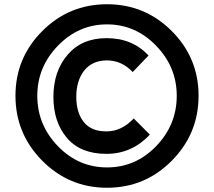

<svg xmlns="http://www.w3.org/2000/svg" viewBox="-20 -853 1010 906"><path d="M611 -294 687 -218Q603 -127 482 -127Q360 -127 296 -202Q232 -277 232 -396Q232 -516 299 -594.5Q366 -673 483 -673Q605 -673 681 -591L606 -513Q555 -568 483 -568Q414 -567 377 -519.5Q340 -472 340 -396Q340 -322 375 -277.5Q410 -233 482 -233Q554 -233 611 -294ZM814 -401Q814 -537 716.5 -637.5Q619 -738 485 -738Q351 -738 253.5 -637.5Q156 -537 156 -401Q156 -264 253 -163.5Q350 -63 485 -63Q620 -63 717 -163.5Q814 -264 814 -401ZM790.5 -706.5Q917 -580 917 -401Q917 -222 790.5 -94.5Q664 33 485 33Q306 33 179.5 -94.5Q53 -222 53 -401Q53 -580 179.5 -706.5Q306 -833 485 -833Q664 -833 790.5 -706.5Z"/></svg>

Font: Sinkin Sans 700 Bold
Style: Bold
Weight: 700
Designer: Keith Bates
Foundry: K-Type
Version: Sinkin Sans (version 1.0)  by Keith Bates   •   © 2014   www